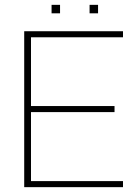

<svg xmlns="http://www.w3.org/2000/svg" viewBox="-20 -773 578 793"><path d="M193 -718V-753H228V-718ZM350 -718V-753H385V-718ZM80 0V-644H488V-619H108V-335H453V-310H108V-25H488V0Z"/></svg>

Font: Kanit Thin
Style: Regular
Weight: 250
Designer: Katatrad Team
Foundry: CadsonDemak
Version: Version 2.000; ttfautohint (v1.8.3)